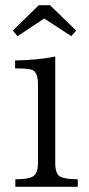

<svg xmlns="http://www.w3.org/2000/svg" viewBox="-20 -723 341 733"><path d="M38.6 -9.8V-38.6Q85 -38.6 103 -47.9Q125 -58.1 125 -101.1V-401.4Q125 -447.3 103 -456.1Q89.4 -461.9 37.6 -461.9V-492.2Q126.5 -493.7 190.9 -507.3V-101.1Q190.9 -56.6 211.9 -47.9Q231.4 -38.6 276.9 -38.6V-9.8ZM127.9 -703.1H170.9L271 -606L252 -585L148.9 -652.3L46.9 -585L28.8 -606Z"/></svg>

Font: I.Ming
Style: Regular
Weight: 400
Designer: Ichiten Fonts Project
Version: Version 5.10 Mar 24, 2018